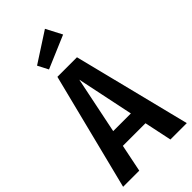

<svg xmlns="http://www.w3.org/2000/svg" viewBox="-285 -998 1068 1068"><g transform="rotate(-45 248.5 -464.5)"><path d="M370 0 336 -162H158L125 0H-2L172 -691H326L499 0ZM178 -258H317L247 -594ZM312 -929 361 -835 168 -753 136 -815Z"/></g></svg>

Font: Fira Sans Extra Condensed Medium
Style: Regular
Weight: 500
Width: 1
Designer: Carrois Corporate & Edenspiekermann AG
Foundry: Carrois Corporate GbR & Edenspiekermann AG
Version: Version 4.203